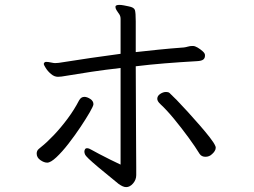

<svg xmlns="http://www.w3.org/2000/svg" viewBox="-20 -739 1040 785"><path d="M473 -461Q411 -454 354 -445.5Q297 -437 244 -428Q238 -427 231.5 -426Q225 -425 217 -425Q202 -425 188.5 -436.5Q175 -448 167 -461Q159 -474 159 -477Q159 -482 164 -485Q165 -486 169 -486Q177 -486 188.5 -483.5Q200 -481 205 -481Q207 -481 213 -481.5Q219 -482 220 -482Q290 -493 351 -502Q412 -511 473 -519V-662Q473 -670 470.5 -675.5Q468 -681 464 -686Q460 -691 456 -698Q452 -705 452 -711V-712Q453 -719 468 -719Q476 -719 486.5 -717Q497 -715 506 -713Q528 -709 531.5 -698Q535 -687 535 -652V-526Q580 -531 628.5 -536Q677 -541 732 -545Q740 -546 748.5 -548.5Q757 -551 766 -551H769Q777 -551 788 -544.5Q799 -538 808.5 -529.5Q818 -521 818 -514V-511Q818 -501 811 -495.5Q804 -490 786 -489Q716 -485 654 -480Q592 -475 535 -468Q535 -414 535.5 -354.5Q536 -295 536 -238Q536 -181 536.5 -134Q537 -87 537 -57.5Q537 -28 537 -23Q537 -4 524 11Q511 26 496 26Q488 26 480 22Q472 18 465 13Q413 -29 384 -53.5Q355 -78 342.5 -90Q330 -102 327.5 -108Q325 -114 325 -119Q325 -124 327.5 -128.5Q330 -133 336 -133Q344 -133 355 -126Q364 -121 385.5 -109.5Q407 -98 431.5 -86Q456 -74 473 -66ZM847 -109Q836 -98 820 -98Q804 -98 796 -110Q779 -138 750.5 -177Q722 -216 691.5 -253Q661 -290 636 -313Q623 -325 623 -335Q623 -347 635 -355Q647 -363 659 -363Q668 -363 673 -359Q683 -350 703 -329.5Q723 -309 747.5 -282Q772 -255 796 -227.5Q820 -200 837.5 -177.5Q855 -155 860 -143Q861 -141 861.5 -139Q862 -137 862 -135Q862 -128 857.5 -121Q853 -114 847 -109ZM173 -74Q160 -74 145 -84.5Q130 -95 130 -111Q130 -123 138.5 -130Q147 -137 148 -138Q171 -156 200 -186.5Q229 -217 256.5 -254Q284 -291 303 -328Q311 -343 325 -343Q336 -343 349 -334.5Q362 -326 362 -313Q362 -306 347 -280Q332 -254 309 -219.5Q286 -185 260 -151.5Q234 -118 210.5 -96Q187 -74 173 -74Z"/></svg>

Font: Moon Stars Kai T
Style: Regular
Weight: 400
Designer: GuiWonder
Version: Version 1.101